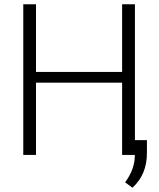

<svg xmlns="http://www.w3.org/2000/svg" viewBox="-20 -731 751 906"><path d="M616.7 0H556.2V-340.8H149.9V0H89.8V-710.9H149.9V-391.6H556.2V-710.9H616.7ZM605 154.8 570.3 129.4Q614.7 69.8 616.2 5.9V-69.8H673.3V-8.8Q673.3 92.8 605 154.8Z"/></svg>

Font: SteelSelectRoboto
Style: Regular
Weight: 300
Designer: Google
Version: Version 2.137; 2017